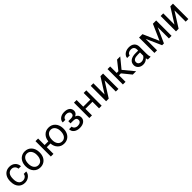

<svg xmlns="http://www.w3.org/2000/svg" viewBox="653 -2598 4668 4668"><g transform="rotate(-45 2987.0 -264.0)"><path d="M280.3 -64Q328.6 -64 364.7 -93.3Q400.9 -122.6 404.8 -166.5H490.2Q487.8 -121.1 459 -80.1Q430.2 -39.1 382.1 -14.6Q334 9.8 280.3 9.8Q172.4 9.8 108.6 -62.3Q44.9 -134.3 44.9 -259.3V-274.4Q44.9 -351.6 73.2 -411.6Q101.6 -471.7 154.5 -504.9Q207.5 -538.1 279.8 -538.1Q368.7 -538.1 427.5 -484.9Q486.3 -431.6 490.2 -346.7H404.8Q400.9 -397.9 366 -430.9Q331.1 -463.9 279.8 -463.9Q210.9 -463.9 173.1 -414.3Q135.3 -364.7 135.3 -271V-253.9Q135.3 -162.6 172.9 -113.3Q210.4 -64 280.3 -64Z M567.9 -269Q567.9 -346.7 598.4 -408.7Q628.9 -470.7 683.3 -504.4Q737.8 -538.1 807.6 -538.1Q915.5 -538.1 982.2 -463.4Q1048.8 -388.7 1048.8 -264.6V-258.3Q1048.8 -181.2 1019.3 -119.9Q989.7 -58.6 934.8 -24.4Q879.9 9.8 808.6 9.8Q701.2 9.8 634.5 -64.9Q567.9 -139.6 567.9 -262.7ZM658.7 -258.3Q658.7 -170.4 699.5 -117.2Q740.2 -64 808.6 -64Q877.4 -64 918 -117.9Q958.5 -171.9 958.5 -269Q958.5 -356 917.2 -409.9Q876 -463.9 807.6 -463.9Q740.7 -463.9 699.7 -410.6Q658.7 -357.4 658.7 -258.3Z M1260.7 -304.2H1387.7Q1397.9 -409.7 1462.6 -473.9Q1527.3 -538.1 1626 -538.1Q1729.5 -538.1 1795.4 -468.3Q1861.3 -398.4 1866.7 -286.6L1867.2 -258.3Q1867.2 -181.2 1836.9 -119.1Q1806.6 -57.1 1752 -23.7Q1697.3 9.8 1627 9.8Q1524.9 9.8 1460 -56.9Q1395 -123.5 1387.2 -230H1260.7V0H1170.4V-528.3H1260.7ZM1476.6 -258.3Q1476.6 -170.4 1517.3 -117.2Q1558.1 -64 1627 -64Q1695.8 -64 1736.1 -118.2Q1776.4 -172.4 1776.4 -269Q1776.4 -355.5 1735.4 -409.7Q1694.3 -463.9 1626 -463.9Q1558.6 -463.9 1517.6 -410.6Q1476.6 -357.4 1476.6 -258.3Z M2268.6 -383.8Q2268.6 -420.9 2240.2 -442.6Q2211.9 -464.4 2162.6 -464.4Q2114.7 -464.4 2082.8 -439.5Q2050.8 -414.6 2050.8 -380.9H1960.9Q1960.9 -449.7 2018.6 -493.7Q2076.2 -537.6 2162.6 -537.6Q2255.4 -537.6 2307.1 -497.8Q2358.9 -458 2358.9 -384.3Q2358.9 -348.6 2337.4 -318.8Q2315.9 -289.1 2276.4 -271.5Q2368.7 -240.2 2368.7 -148.4Q2368.7 -75.7 2312.5 -33.2Q2256.3 9.3 2162.6 9.3Q2071.3 9.3 2012 -35.4Q1952.6 -80.1 1952.6 -156.2H2042.5Q2042.5 -117.7 2076.9 -90.1Q2111.3 -62.5 2162.6 -62.5Q2214.4 -62.5 2246.1 -86.4Q2277.8 -110.4 2277.8 -148.4Q2277.8 -192.9 2251.2 -212.2Q2224.6 -231.4 2168.5 -231.4H2078.1V-307.6H2176.3Q2268.6 -310.1 2268.6 -383.8Z M2917.5 0H2827.1V-225.6H2584.5V0H2493.7V-528.3H2584.5V-299.3H2827.1V-528.3H2917.5Z M3404.3 -528.3H3494.6V0H3404.3V-385.3L3160.6 0H3070.3V-528.3H3160.6V-142.6Z M3804.2 -225.1H3738.3V0H3647.5V-528.3H3738.3V-304.7H3797.4L3975.1 -528.3H4084.5L3875.5 -274.4L4102.1 0H3987.3Z M4505.9 0Q4498 -15.6 4493.2 -55.7Q4430.2 9.8 4342.8 9.8Q4264.6 9.8 4214.6 -34.4Q4164.6 -78.6 4164.6 -146.5Q4164.6 -229 4227.3 -274.7Q4290 -320.3 4403.8 -320.3H4491.7V-361.8Q4491.7 -409.2 4463.4 -437.3Q4435.1 -465.3 4379.9 -465.3Q4331.5 -465.3 4298.8 -440.9Q4266.1 -416.5 4266.1 -381.8H4175.3Q4175.3 -421.4 4203.4 -458.3Q4231.4 -495.1 4279.5 -516.6Q4327.6 -538.1 4385.3 -538.1Q4476.6 -538.1 4528.3 -492.4Q4580.1 -446.8 4582 -366.7V-123.5Q4582 -50.8 4600.6 -7.8V0ZM4356 -68.8Q4398.4 -68.8 4436.5 -90.8Q4474.6 -112.8 4491.7 -147.9V-256.3H4420.9Q4254.9 -256.3 4254.9 -159.2Q4254.9 -116.7 4283.2 -92.8Q4311.5 -68.8 4356 -68.8Z M5027.8 -119.6 5207.5 -528.3H5320.3V0H5230V-384.3L5059.1 0H4996.6L4822.3 -392.6V0H4731.9V-528.3H4849.1Z M5807.1 -528.3H5897.5V0H5807.1V-385.3L5563.5 0H5473.1V-528.3H5563.5V-142.6Z"/></g></svg>

Font: Roboto
Style: Regular
Weight: 400
Designer: Google
Version: Version 2.001047; 2015